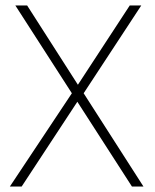

<svg xmlns="http://www.w3.org/2000/svg" viewBox="-20 -680 565 700"><path d="M503 0H461L262 -309L59 0H16L242 -340L36 -660H79L264 -371L453 -660H495L285 -340Z"/></svg>

Font: Kantumruy Pro ExtraLight
Style: Regular
Weight: 250
Version: Version 1.002